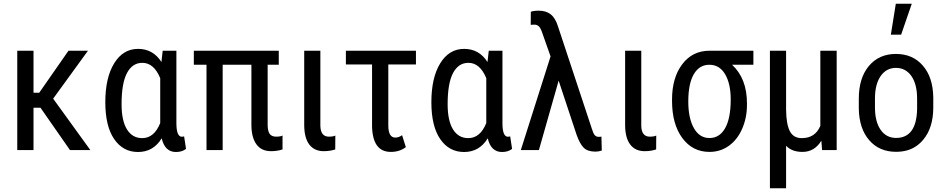

<svg xmlns="http://www.w3.org/2000/svg" viewBox="-20 -798 5029 1021"><path d="M195.3 -225.1H158.2V0H71.8V-528.3H158.2V-304.7H188.5L344.2 -528.3H447.8L262.7 -273.4L460.4 0H352.1Z M626.5 -244.1Q626.5 -155.8 655.3 -109.6Q684.1 -63.5 736.3 -63.5Q799.8 -63.5 832 -143.6V-382.3Q798.3 -463.9 736.8 -463.9Q684.1 -463.9 655.3 -409.7Q626.5 -355.5 626.5 -244.1ZM918 -528.3V-141.1Q918.5 -70.8 947.3 -70.8Q954.1 -70.8 959 -73.2L969.2 -6.3Q948.2 10.3 915.5 10.3Q856.9 10.3 839.8 -62.5Q795.4 10.3 713.9 10.3Q634.3 10.3 587.2 -58.3Q540 -127 540 -254.4Q540 -384.8 587.2 -461.4Q634.3 -538.1 714.4 -538.1Q793.9 -538.1 838.4 -468.3L845.2 -528.3Z M1462.4 -453.6H1403.3V-134.3Q1403.3 -102.1 1413.6 -86.7Q1423.8 -71.3 1448.7 -71.3Q1470.7 -71.3 1482.4 -77.1V-3.4Q1454.6 5.9 1421.4 5.9Q1370.1 5.9 1343.8 -30.3Q1317.4 -66.4 1316.9 -131.8V-453.6H1164.1V0H1078.1V-453.6H1010.7V-528.3H1462.4Z M1683.6 -528.3V-128.4Q1685.1 -71.3 1729 -71.3Q1751.5 -71.3 1763.2 -77.1L1762.7 -3.4Q1734.9 5.9 1701.7 5.9Q1651.4 5.9 1624.5 -29.8Q1597.7 -65.4 1597.7 -134.3V-528.3Z M2191.9 -455.1H2044.9V-131.3Q2044.9 -66.4 2082 -66.4Q2101.1 -66.4 2118.2 -79.1L2138.2 -15.6Q2105 9.8 2058.1 9.8Q1961.4 9.8 1958.5 -126.5V-455.1H1819.3V-528.3H2191.9Z M2360.4 -244.1Q2360.4 -155.8 2389.2 -109.6Q2418 -63.5 2470.2 -63.5Q2533.7 -63.5 2565.9 -143.6V-382.3Q2532.2 -463.9 2470.7 -463.9Q2418 -463.9 2389.2 -409.7Q2360.4 -355.5 2360.4 -244.1ZM2651.9 -528.3V-141.1Q2652.3 -70.8 2681.2 -70.8Q2688 -70.8 2692.9 -73.2L2703.1 -6.3Q2682.1 10.3 2649.4 10.3Q2590.8 10.3 2573.7 -62.5Q2529.3 10.3 2447.8 10.3Q2368.2 10.3 2321 -58.3Q2273.9 -127 2273.9 -254.4Q2273.9 -384.8 2321 -461.4Q2368.2 -538.1 2448.2 -538.1Q2527.8 -538.1 2572.3 -468.3L2579.1 -528.3Z M2844.7 -741.2Q2884.3 -741.2 2909.2 -721.2Q2934.1 -701.2 2947.8 -655.8L3127 -114.3Q3134.3 -89.4 3142.3 -79.8Q3150.4 -70.3 3163.1 -70.3Q3173.3 -70.3 3178.2 -71.8L3180.2 2.4Q3164.1 8.3 3146.5 8.3Q3105 8.3 3084.2 -12.2Q3063.5 -32.7 3046.4 -80.6L2950.7 -369.1L2845.7 0H2749.5L2907.7 -498L2865.7 -617.2Q2856.9 -645 2847.2 -656Q2837.4 -667 2821.8 -667L2802.2 -666L2802.7 -735.4Q2817.9 -741.2 2844.7 -741.2Z M3390.1 -528.3V-128.4Q3391.6 -71.3 3435.5 -71.3Q3458 -71.3 3469.7 -77.1L3469.2 -3.4Q3441.4 5.9 3408.2 5.9Q3357.9 5.9 3331.1 -29.8Q3304.2 -65.4 3304.2 -134.3V-528.3Z M3640.1 -258.3Q3640.1 -169.4 3669.9 -116.7Q3699.7 -64 3752.9 -64Q3806.2 -64 3835.9 -116.2Q3865.7 -168.5 3865.7 -269Q3865.7 -353 3835.9 -403.3Q3806.2 -453.6 3752 -453.6Q3698.7 -453.6 3669.4 -403.3Q3640.1 -353 3640.1 -258.3ZM3986.3 -453.6H3873Q3952.1 -380.4 3952.1 -248.5V-239.7Q3952.1 -171.4 3926.5 -113Q3900.9 -54.7 3855.7 -22.5Q3810.5 9.8 3752.9 9.8Q3662.6 9.8 3608.2 -64.2Q3553.7 -138.2 3553.7 -261.7V-269Q3553.7 -384.3 3607.9 -456.3Q3662.1 -528.3 3753.4 -528.3H3986.3Z M4160.2 -528.3V-214.8Q4161.1 -137.2 4180.2 -100.3Q4199.2 -63.5 4243.7 -63.5Q4315.4 -63.5 4342.3 -128.9V-528.3H4429.2V0H4351.6L4347.7 -49.8Q4311.5 9.8 4247.1 9.8Q4190.9 9.8 4160.2 -22.9V203.1H4074.2V-528.3Z M4632.8 -274.4V-227.1Q4632.8 -150.9 4663.1 -107.4Q4693.4 -64.5 4745.1 -64.5Q4853.5 -64.5 4856.9 -217.8V-273.9Q4856.9 -349.6 4826.7 -393.6Q4795.9 -437 4744.1 -437Q4693.4 -437 4663.1 -393.6Q4632.8 -349.6 4632.8 -274.4ZM4546.9 -219.7V-273.9Q4546.9 -383.3 4600.6 -447.3Q4654.3 -511.2 4744.1 -511.2Q4834 -511.2 4887.7 -448.7Q4941.4 -386.7 4942.9 -279.8V-227.1Q4942.9 -118.2 4889.2 -54.7Q4871.6 -33.7 4849.9 -19.3Q4828.1 -4.9 4801.8 2.2Q4775.4 9.3 4745.1 9.3Q4655.3 9.3 4602.1 -52.7Q4548.8 -114.3 4546.9 -219.7ZM4743.7 -778.3H4828.6L4772 -613.8H4717.3Z"/></svg>

Font: MAUL Condensed
Style: Condensed Regular
Weight: 400
Designer: MAUL
Version: Version 1.0; 2020; ttfautohint (v1.8.3)